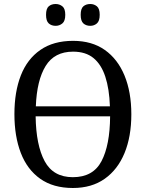

<svg xmlns="http://www.w3.org/2000/svg" viewBox="-20 -929 729 959"><path d="M344 10Q246 10 181 -36Q116 -82 84 -165Q52 -248 52 -359Q52 -470 84 -552Q116 -634 181.5 -679.5Q247 -725 345 -725Q439 -725 503.5 -679.5Q568 -634 602 -551.5Q636 -469 636 -358Q636 -247 602 -164.5Q568 -82 503 -36Q438 10 344 10ZM344 -44Q445 -44 487 -124Q529 -204 530 -348H158Q160 -204 203 -124Q246 -44 344 -44ZM529 -398Q526 -485 506 -546Q486 -607 447 -639Q408 -671 345 -671Q252 -671 208 -599.5Q164 -528 159 -398ZM431 -800Q410 -800 396.5 -812Q383 -824 383 -855Q383 -886 396.5 -897.5Q410 -909 431 -909Q450 -909 464 -897.5Q478 -886 478 -855Q478 -824 464 -812Q450 -800 431 -800ZM258 -800Q237 -800 223.5 -812Q210 -824 210 -855Q210 -886 223.5 -897.5Q237 -909 258 -909Q277 -909 291.5 -897.5Q306 -886 306 -855Q306 -824 291.5 -812Q277 -800 258 -800Z"/></svg>

Font: Noto Serif SemiCondensed
Style: Regular
Weight: 400
Width: 4
Designer: Monotype Design Team
Foundry: Monotype Imaging Inc.
Version: Version 2.013